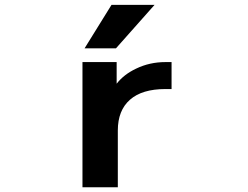

<svg xmlns="http://www.w3.org/2000/svg" viewBox="-20 -784 1040 806"><path d="M448.2 -763.7H628.9L466.8 -581.1H335ZM326.2 -523.4H469.7V-432.6Q500 -471.7 551.8 -496.1Q608.4 -523.4 674.8 -523.4H700.2V-410.2H674.8Q576.2 -410.2 525.4 -365.2Q474.6 -320.3 474.6 -236.3V2H326.2Z"/></svg>

Font: GenEi Gothic M Regular
Style: Bold
Weight: 700
Designer: o_tamon (Modified); [Source Han Sans]
Ryoko NISHIZUKA  (kana & ideographs); Paul D. Hunt (Latin, Greek & Cyrillic); Wenl
Version: Version 1.1a;Original Version 1.004